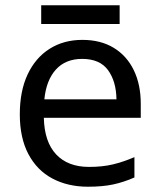

<svg xmlns="http://www.w3.org/2000/svg" viewBox="-20 -697 604 727"><path d="M292 -546Q361 -546 410.5 -516Q460 -486 486.5 -431.5Q513 -377 513 -304V-251H146Q148 -160 192.5 -112.5Q237 -65 317 -65Q368 -65 407.5 -74.5Q447 -84 489 -102V-25Q448 -7 408 1.5Q368 10 313 10Q237 10 178.5 -21Q120 -52 87.5 -113.5Q55 -175 55 -264Q55 -352 84.5 -415Q114 -478 167.5 -512Q221 -546 292 -546ZM291 -474Q228 -474 191.5 -433.5Q155 -393 148 -321H421Q420 -389 389 -431.5Q358 -474 291 -474ZM433 -677V-606H136V-677Z"/></svg>

Font: Noto Sans Living
Style: Regular
Weight: 400
Designer: Monotype Design Team
Foundry: Monotype Imaging Inc.
Version: Version 2.013; ttfautohint (v1.8.4.7-5d5b)